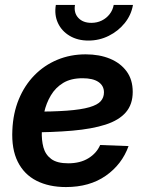

<svg xmlns="http://www.w3.org/2000/svg" viewBox="-20 -757 597 789"><path d="M251 11.7Q181.2 11.7 130.1 -14.2Q79.1 -40 53 -92.3Q26.9 -144.5 30.8 -222.7Q33.7 -291.5 57.1 -348.6Q80.6 -405.8 121.1 -447.3Q161.6 -488.8 215.3 -511.2Q269 -533.7 332 -533.7Q388.2 -533.7 431.6 -515.9Q475.1 -498 500.2 -463.9Q525.4 -429.7 525.4 -379.4Q525.4 -328.1 497.1 -295.4Q468.8 -262.7 413.6 -244.9Q358.4 -227.1 277.1 -220Q195.8 -212.9 89.4 -212.9L103.5 -297.9Q195.3 -297.9 254.6 -302.2Q314 -306.6 347.4 -316.4Q380.9 -326.2 394 -341.3Q407.2 -356.4 407.2 -377.4Q407.2 -404.8 384.5 -420.2Q361.8 -435.5 319.3 -435.5Q271.5 -435.5 239.7 -416.3Q208 -397 189 -365Q169.9 -333 161.4 -294.7Q152.8 -256.3 151.9 -218.3Q150.4 -181.6 158.4 -151.6Q166.5 -121.6 190.4 -103.8Q214.4 -85.9 260.3 -85.9Q309.6 -85.9 343.3 -106.7Q377 -127.4 391.6 -161.1L508.3 -156.7Q481 -81.1 414.6 -34.7Q348.1 11.7 251 11.7ZM343.3 -590.3Q298.8 -590.3 266.1 -609.9Q233.4 -629.4 218 -662.6Q202.6 -695.8 209.5 -736.8H288.1Q282.7 -704.1 301.8 -683.6Q320.8 -663.1 355.5 -663.1Q378.9 -663.1 398.2 -672.6Q417.5 -682.1 430.4 -698.7Q443.4 -715.3 447.3 -736.8H526.4Q519.5 -695.8 492.9 -662.6Q466.3 -629.4 427.2 -609.9Q388.2 -590.3 343.3 -590.3Z"/></svg>

Font: Inter 28pt SemiBold
Style: Italic
Weight: 600
Italic angle: -9.3988°
Designer: Rasmus Andersson
Foundry: rsms
Version: Version 4.001;git-66647c0bb